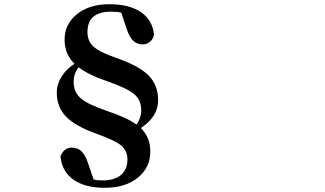

<svg xmlns="http://www.w3.org/2000/svg" viewBox="-20 -770 1540 910"><path d="M475.6 120.1Q382.8 120.1 328.1 81.5Q273.4 43 266.6 -29.3Q283.2 -70.3 319.3 -70.3Q346.7 -70.3 363.3 -55.7Q383.8 -38.1 397.5 3.9L423.8 81.1Q440.4 85 466.8 85Q522.5 85 552.7 59.6Q584 34.2 584 -15.6Q584 -55.7 553.7 -81.1Q524.4 -104.5 438.5 -135.7Q336.9 -171.9 293 -217.3Q249 -262.7 249 -332Q249 -370.1 271.5 -406.2Q293.9 -442.4 333 -467.8Q286.1 -513.7 286.1 -582Q286.1 -654.3 342.8 -701.2Q401.4 -750 499 -750Q592.8 -750 647.9 -712.4Q703.1 -674.8 710 -605.5Q706.1 -585 690.9 -572.3Q675.8 -559.6 657.2 -559.6Q630.9 -559.6 613.3 -575.2Q593.8 -591.8 580.1 -633.8L554.7 -710Q536.1 -714.8 506.8 -714.8Q394.5 -714.8 394.5 -618.2Q394.5 -576.2 421.9 -550.3Q449.2 -524.4 521.5 -499Q636.7 -460 684.6 -412.1Q729.5 -366.2 729.5 -294.9Q729.5 -216.8 647.5 -163.1Q692.4 -119.1 692.4 -51.8Q692.4 22.5 635.7 70.3Q576.2 120.1 475.6 120.1ZM627 -179.7Q649.4 -210.9 649.4 -247.1Q649.4 -296.9 614.3 -325.2Q581.1 -352.5 486.3 -385.7Q399.4 -415 352.5 -451.2Q329.1 -421.9 329.1 -382.8Q329.1 -332 364.3 -302.7Q396.5 -275.4 487.3 -244.1Q581.1 -212.9 627 -179.7Z"/></svg>

Font: Bpmf GenRyu Min B
Style: B
Weight: 700
Foundry: But Ko
Version: Version 1.320